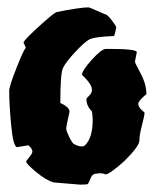

<svg xmlns="http://www.w3.org/2000/svg" viewBox="-20 -735 423 522"><path d="M50 -606 44 -619Q44 -625 83.5 -661Q123 -697 133 -702Q198 -715 221 -715Q223 -715 243 -706Q263 -697 268 -695.5Q273 -694 284.5 -679Q296 -664 296 -661Q292 -637 289 -637Q235 -635 221.5 -627Q208 -619 183 -592Q158 -565 151 -549.5Q144 -534 144 -455Q169 -444 169 -431Q160 -391 160 -385.5Q160 -380 167 -365Q174 -350 180 -344Q193 -337 201 -337Q209 -337 211 -340Q232 -360 232 -409Q232 -420 230 -432Q215 -447 215 -465Q215 -468 222.5 -475Q230 -482 230 -490.5Q230 -499 223 -509Q216 -519 209.5 -525Q203 -531 203 -532Q203 -543 229.5 -572.5Q256 -602 268 -602H279Q352 -602 352 -593Q347 -570 347 -567Q347 -564 362.5 -535Q378 -506 378 -479Q356 -461 356 -453Q356 -445 364 -437L373 -429Q373 -421 366 -394.5Q359 -368 359 -353Q359 -338 319 -298Q278 -261 267 -261H266Q260 -264 252 -264L243 -263Q231 -263 226 -250Q221 -237 219 -235Q217 -233 198 -233L126 -239Q105 -245 78 -267.5Q51 -290 51 -296Q51 -297 59.5 -307.5Q68 -318 68 -323Q68 -331 57 -340L27 -335Q16 -335 10.5 -393Q5 -451 5 -488Q5 -500 24.5 -549.5Q44 -599 50 -605Z"/></svg>

Font: Piedra
Style: Regular
Weight: 400
Designer: Angel Koziupa & Ale Paul
Foundry: Angel Koziupa and Alejandro Paul
Version: Version 1.000